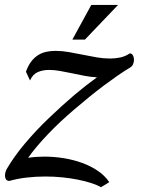

<svg xmlns="http://www.w3.org/2000/svg" viewBox="-52 -736 595 782"><path d="M476.6 -518.6Q484.9 -518.6 489.3 -510.5Q493.7 -502.4 493.7 -492.2Q493.7 -483.4 490 -474.6Q486.3 -465.8 478 -460.9Q454.1 -446.8 427 -428Q399.9 -409.2 370.8 -387.5Q341.8 -365.7 311.8 -341.3Q281.7 -316.9 252 -291.5Q222.7 -266.6 194.8 -240.5Q167 -214.4 142.6 -188.7Q118.2 -163.1 97.7 -138.7Q77.1 -114.3 62.5 -93.3Q78.1 -95.7 94.7 -96.9Q111.3 -98.1 128.4 -98.1Q167.5 -98.1 207.3 -91.8Q247.1 -85.4 282.5 -72.5Q317.9 -59.6 346.7 -40Q375.5 -20.5 393.1 5.9L359.4 26.4Q342.8 17.1 318.6 9.3Q294.4 1.5 264.6 -4.4Q234.9 -10.3 201.4 -13.7Q168 -17.1 132.8 -17.1Q94.7 -17.1 57.6 -12.9Q20.5 -8.8 -14.6 1Q-24.4 0 -28.1 -6.3Q-31.7 -12.7 -31.7 -21Q-31.7 -28.3 -29.5 -35.6Q-27.3 -43 -24.4 -47.9Q-10.7 -71.3 7.8 -97.7Q26.4 -124 48.8 -150.6Q71.3 -177.2 96.2 -203.9Q121.1 -230.5 147 -254.9Q173.3 -280.3 199.7 -304.2Q226.1 -328.1 251.2 -349.4Q276.4 -370.6 299.6 -388.7Q322.8 -406.7 342.8 -420.9Q317.9 -422.4 292.2 -427.2Q266.6 -432.1 241.5 -437.5Q216.3 -442.9 192.6 -447Q168.9 -451.2 147.9 -451.2Q121.6 -451.2 101.3 -442.1Q81.1 -433.1 70.3 -408.2L53.7 -443.8Q62.5 -468.8 75 -485.1Q87.4 -501.5 102.8 -511.2Q118.2 -521 136.2 -524.9Q154.3 -528.8 174.3 -528.8Q200.2 -528.8 228.3 -523.9Q256.3 -519 284.9 -513.2Q313.5 -507.3 341.8 -502.4Q370.1 -497.6 396.5 -497.6Q418.9 -497.6 439.2 -502.2Q459.5 -506.8 476.6 -518.6ZM319.8 -715.8H428.7L293.9 -574.7H242.7Z"/></svg>

Font: Arian Grqi
Style: Italic
Weight: 400
Italic angle: -15°
Designer: Ruben Hakobyan (Tarumian)
Foundry: Ruben Hakobyan (Tarumian)
Version: Version 1.002